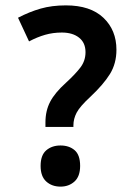

<svg xmlns="http://www.w3.org/2000/svg" viewBox="-20 -681 485 714"><path d="M225 -661Q316 -661 364.5 -615Q413 -569 413 -496Q413 -445 389 -406Q365 -367 316 -321Q277 -285 265 -262Q253 -239 253 -215V-209H149V-226Q149 -269 166.5 -302.5Q184 -336 225 -373Q260 -405 279 -430Q298 -455 298 -487Q298 -522 274 -541Q250 -560 210 -560Q177 -560 147.5 -551.5Q118 -543 88 -527L47 -615Q89 -637 131 -649Q173 -661 225 -661ZM205 13Q173 13 152 -6Q131 -25 131 -64Q131 -104 152 -122Q173 -140 205 -140Q237 -140 257.5 -122.5Q278 -105 278 -64Q278 -25 257 -6Q236 13 205 13Z"/></svg>

Font: Noto Sans Telugu SemiCondensed SemiBold
Style: Regular
Weight: 600
Width: 4
Designer: Jelle Bosma - Monotype Design Team
Foundry: Monotype Imaging Inc.
Version: Version 2.005; ttfautohint (v1.8.4.7-5d5b)